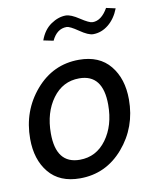

<svg xmlns="http://www.w3.org/2000/svg" viewBox="-81 -764 676 837"><g transform="rotate(-10 257.0 -346.0)"><path d="M206 10Q116 10 68.5 -47.5Q21 -105 21 -197Q21 -321 98 -410.5Q175 -500 290 -500Q380 -500 427.5 -442Q475 -384 475 -292Q475 -169 398 -79.5Q321 10 206 10ZM277 -420Q204 -420 159 -358.5Q114 -297 114 -205Q114 -70 219 -70Q292 -70 337 -131.5Q382 -193 382 -285Q382 -420 277 -420ZM371 -599Q350 -599 313 -624.5Q276 -650 262 -650Q219 -650 196 -601L152 -610Q168 -655 201 -677.5Q234 -700 267 -700Q289 -700 326 -675.5Q363 -651 378 -651Q417 -651 446 -702L487 -693Q470 -649 439 -624Q408 -599 371 -599Z"/></g></svg>

Font: Cabin
Style: Italic
Weight: 400
Designer: Pablo Impallari
Foundry: Pablo Impallari. www.impallari.com Igino Marini. www.ikern.com
Version: Version 1.005